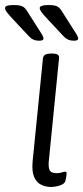

<svg xmlns="http://www.w3.org/2000/svg" viewBox="-46 -738 331 764"><path d="M157 6Q136 6 117.5 -3Q99 -12 89.5 -34.5Q80 -57 84 -98L125 -507Q127 -517 135 -521Q143 -525 157 -525H161Q177 -525 183.5 -520.5Q190 -516 189 -507L148 -95Q146 -71 152 -60Q158 -49 178 -49Q192 -49 200.5 -52Q209 -55 214 -55Q216 -55 217.5 -53.5Q219 -52 219 -48Q219 -46 218.5 -41.5Q218 -37 217 -31Q216 -25 214 -17Q211 -9 201.5 -4Q192 1 179.5 3.5Q167 6 157 6ZM249 -576Q240 -576 232 -578Q224 -580 217.5 -584.5Q211 -589 203 -598L145 -660Q128 -678 120 -688.5Q112 -699 112 -706Q112 -712 121 -715Q130 -718 146 -718Q164 -718 173.5 -715.5Q183 -713 189 -707.5Q195 -702 201 -692L250 -615Q258 -603 261.5 -596Q265 -589 265 -585Q265 -580 260.5 -578Q256 -576 249 -576ZM111 -576Q101 -576 93.5 -578Q86 -580 79.5 -584.5Q73 -589 65 -598L7 -660Q-10 -678 -18 -688.5Q-26 -699 -26 -706Q-26 -712 -17.5 -715Q-9 -718 8 -718Q25 -718 35 -715.5Q45 -713 51 -707.5Q57 -702 63 -692L112 -615Q120 -603 123.5 -596Q127 -589 127 -585Q127 -580 122.5 -578Q118 -576 111 -576Z"/></svg>

Font: Asap Light
Style: Italic
Weight: 300
Italic angle: -6°
Designer: Pablo Cosgaya
Foundry: Omnibus-Type
Version: Version 3.001